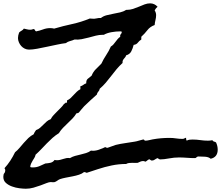

<svg xmlns="http://www.w3.org/2000/svg" viewBox="-100 -982 1325 1151"><path d="M1205.1 -85Q1205.1 -40 1163.1 -30.3Q1151.4 -41 1128.9 -42.5Q1106.4 -43.9 1089.8 -43.9Q1082 -43.9 1078.1 -39.1Q1074.2 -34.2 1069.3 -34.2Q1044.9 -34.2 1021 -36.1Q997.1 -38.1 972.7 -38.1Q943.4 -38.1 912.6 -32.2Q881.8 -26.4 861.3 -26.4Q855.5 -26.4 852.1 -29.3Q848.6 -32.2 844.7 -34.2Q835.9 -31.2 828.1 -25.4Q820.3 -19.5 810.5 -19.5Q806.6 -19.5 802.7 -22.5Q798.8 -25.4 795.9 -27.3Q788.1 -25.4 783.2 -20.5Q778.3 -15.6 771.5 -12.7Q764.6 -16.6 757.8 -16.6Q750 -16.6 741.7 -13.2Q733.4 -9.8 725.6 -5.9Q717.8 -4.9 709.5 -5.4Q701.2 -5.9 693.4 -5.9Q683.6 -5.9 673.8 -4.9Q664.1 -3.9 656.2 1Q612.3 1 569.8 9.8Q527.3 18.6 486.3 32.2L420.9 53.7Q416 53.7 413.6 51.8Q411.1 49.8 408.2 49.8H403.3Q391.6 59.6 373.5 65.4Q355.5 71.3 335 75.2Q314.5 79.1 294.4 83Q274.4 86.9 259.8 91.8Q250 95.7 242.7 101.6Q235.4 107.4 224.6 110.4Q219.7 111.3 214.8 110.4Q210 109.4 205.1 109.4Q194.3 109.4 178.7 115.7Q163.1 122.1 143.1 129.4Q123 136.7 100.6 143.1Q78.1 149.4 54.7 149.4Q39.1 149.4 16.1 146.5Q-6.8 143.6 -28.3 135.7Q-49.8 127.9 -64.9 114.3Q-80.1 100.6 -80.1 78.1Q-80.1 62.5 -74.2 56.2Q-68.4 49.8 -68.4 38.1Q-68.4 35.2 -69.8 31.7Q-71.3 28.3 -73.2 26.4Q-53.7 4.9 -38.1 -19Q-22.5 -43 -9.8 -69.3Q4.9 -81.1 17.6 -96.2Q30.3 -111.3 43 -126Q55.7 -140.6 69.8 -154.3Q84 -168 101.6 -176.8Q106.4 -189.5 116.2 -202.1Q129.9 -207 140.1 -215.8Q150.4 -224.6 160.2 -234.9Q169.9 -245.1 180.2 -253.9Q190.4 -262.7 204.1 -267.6Q210.9 -281.2 221.7 -292.5Q232.4 -303.7 243.2 -314.5L264.6 -335.9Q275.4 -346.7 284.2 -359.4Q290 -361.3 292 -364.7Q293.9 -368.2 301.8 -366.2V-379.9Q314.5 -385.7 323.7 -394.5Q333 -403.3 341.8 -413.1Q350.6 -422.9 360.4 -432.1Q370.1 -441.4 381.8 -447.3V-464.8Q391.6 -466.8 399.4 -473.1Q407.2 -479.5 417 -482.4Q416 -501 425.8 -509.3Q435.5 -517.6 449.2 -528.3Q458 -550.8 474.6 -567.4L507.8 -600.6Q520.5 -627.9 536.6 -651.9Q552.7 -675.8 564.5 -703.1Q573.2 -708 580.1 -715.8Q586.9 -723.6 592.8 -731.9Q598.6 -740.2 605.5 -748Q612.3 -755.9 621.1 -761.7L620.1 -766.6Q620.1 -773.4 625 -778.3Q629.9 -783.2 629.9 -788.1Q629.9 -790 627.9 -793.9H618.2Q595.7 -793.9 568.4 -789.1Q541 -784.2 522.5 -773.4H516.6Q495.1 -773.4 474.1 -768.1Q453.1 -762.7 431.6 -756.8Q410.2 -751 389.2 -747.1Q368.2 -743.2 346.7 -745.1Q334 -739.3 319.8 -735.8Q305.7 -732.4 294.9 -723.6Q271.5 -720.7 241.7 -714.4Q211.9 -708 181.6 -701.7Q151.4 -695.3 123 -689.9Q94.7 -684.6 74.2 -684.6Q60.5 -684.6 48.3 -690.4Q36.1 -696.3 27.3 -706.1Q18.6 -715.8 13.2 -728.5Q7.8 -741.2 7.8 -753.9Q7.8 -768.6 14.6 -787.1Q21.5 -793.9 29.8 -798.3Q38.1 -802.7 43 -810.5Q51.8 -808.6 61.5 -806.2Q71.3 -803.7 81.1 -803.7Q90.8 -803.7 98.6 -807.6Q106.4 -808.6 108.9 -802.2Q111.3 -795.9 116.2 -793.9Q137.7 -797.9 158.2 -805.7Q178.7 -813.5 201.2 -813.5Q212.9 -813.5 224.6 -810.5Q278.3 -826.2 332.5 -837.9Q386.7 -849.6 438.5 -871.1L451.2 -870.1Q464.8 -868.2 478 -871.6Q491.2 -875 504.9 -874Q519.5 -885.7 539.1 -890.6Q558.6 -895.5 579.1 -899.4Q599.6 -903.3 619.6 -907.7Q639.6 -912.1 656.2 -922.9H661.1Q679.7 -922.9 697.8 -928.7Q715.8 -934.6 732.9 -941.9Q750 -949.2 766.6 -955.6Q783.2 -961.9 799.8 -961.9Q826.2 -961.9 844.7 -941.4Q834 -933.6 827.1 -919.9Q835.9 -906.2 835.9 -891.6Q835.9 -877 832 -861.8Q828.1 -846.7 827.1 -832Q799.8 -822.3 783.7 -801.3Q767.6 -780.3 747.1 -761.7V-745.1Q734.4 -737.3 726.1 -726.1Q717.8 -714.8 701.2 -712.9Q696.3 -692.4 687 -674.3Q677.7 -656.2 656.2 -650.4Q654.3 -643.6 650.4 -638.7Q646.5 -633.8 642.6 -629.4Q638.7 -625 636.2 -619.1Q633.8 -613.3 634.8 -604.5Q615.2 -586.9 598.6 -566.9Q582 -546.9 566.4 -526.4Q550.8 -505.9 534.2 -486.3Q517.6 -466.8 498 -450.2Q496.1 -439.5 489.3 -432.6Q482.4 -425.8 480.5 -415Q460.9 -397.5 441.9 -380.4Q422.9 -363.3 404.3 -344.7Q395.5 -335.9 387.7 -325.7Q379.9 -315.4 372.1 -306.6Q369.1 -304.7 365.2 -303.7Q361.3 -302.7 358.4 -302.7Q347.7 -285.2 334 -271Q320.3 -256.8 305.7 -243.2Q291 -229.5 277.3 -215.3Q263.7 -201.2 252.9 -183.6Q232.4 -170.9 214.8 -155.3Q197.3 -139.6 180.7 -122.6Q164.1 -105.5 147.5 -87.9Q130.9 -70.3 113.3 -54.7Q111.3 -43.9 106 -35.6Q100.6 -27.3 95.7 -19Q90.8 -10.7 86.4 -1.5Q82 7.8 81.1 19.5Q85.9 21.5 89.8 21.5H99.6Q119.1 21.5 137.2 13.7Q155.3 5.9 171.9 -2Q187.5 -2.9 202.6 -6.3Q217.8 -9.8 227.5 -23.4Q232.4 -21.5 235.4 -21.5H242.2Q252 -21.5 261.2 -23.9Q270.5 -26.4 279.8 -29.3Q289.1 -32.2 298.3 -34.2Q307.6 -36.1 319.3 -34.2Q334 -43 350.1 -47.4Q366.2 -51.8 383.3 -55.7Q400.4 -59.6 416 -64.5Q431.6 -69.3 445.3 -79.1Q450.2 -78.1 458 -78.1Q468.8 -78.1 481 -81.1Q493.2 -84 503.9 -88.9Q516.6 -92.8 529.3 -99.6Q535.2 -99.6 537.1 -97.7Q539.1 -95.7 542 -95.7Q544.9 -95.7 546.9 -96.7Q559.6 -100.6 570.3 -105Q581.1 -109.4 593.8 -113.3Q622.1 -120.1 650.4 -124Q678.7 -127.9 707 -132.8Q719.7 -134.8 731.9 -138.7Q744.1 -142.6 756.8 -145.5H761.7Q763.7 -145.5 765.1 -142.1Q766.6 -138.7 771.5 -138.7Q781.2 -138.7 793 -141.6Q804.7 -144.5 815.4 -146.5Q863.3 -155.3 917 -155.3Q936.5 -155.3 955.6 -152.3Q974.6 -149.4 994.1 -149.4Q1001 -149.4 1005.4 -152.3Q1009.8 -155.3 1015.6 -156.2V-151.4Q1015.6 -142.6 1019.5 -138.7Q1027.3 -143.6 1036.6 -144.5Q1045.9 -145.5 1054.7 -145.5Q1078.1 -145.5 1101.1 -142.1Q1124 -138.7 1146.5 -138.7Q1160.2 -138.7 1173.8 -141.6Q1175.8 -134.8 1183.1 -133.3Q1190.4 -131.8 1195.3 -127.9Q1205.1 -106.4 1205.1 -85Z"/></svg>

Font: Rock Salt
Style: Regular
Weight: 400
Version: Version 1.001